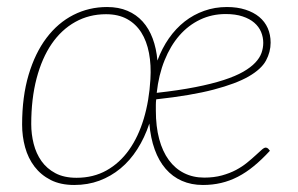

<svg xmlns="http://www.w3.org/2000/svg" viewBox="-20 -521 848 547"><path d="M626.5 -501Q656 -501 679.2 -493.5Q702.5 -486 718.5 -472.8Q734.5 -459.5 742.8 -440.8Q751 -422 751 -399.5Q751 -373 737.8 -348.5Q724.5 -324 688.5 -303.2Q652.5 -282.5 589 -265.8Q525.5 -249 425 -238Q424 -230 424 -222.2Q424 -214.5 424 -206Q424 -160.5 433.5 -125Q443 -89.5 461 -65Q479 -40.5 504.5 -27.8Q530 -15 562 -15Q589.5 -15 612.2 -21.2Q635 -27.5 652.8 -37Q670.5 -46.5 684.2 -57.8Q698 -69 708.2 -78.5Q718.5 -88 725.5 -94.2Q732.5 -100.5 737 -100.5Q741 -100.5 744 -97.5L749 -91.5Q725.5 -66 703.2 -47.8Q681 -29.5 657.8 -17.5Q634.5 -5.5 610 0.2Q585.5 6 558 6Q525 6 498.2 -5.8Q471.5 -17.5 452 -40Q432.5 -62.5 420.8 -95Q409 -127.5 405.5 -169Q392 -128.5 371.2 -96Q350.5 -63.5 323.2 -41Q296 -18.5 263 -6.2Q230 6 191.5 6Q152.5 6 124.5 -8.2Q96.5 -22.5 78.2 -46.5Q60 -70.5 51.5 -101.5Q43 -132.5 43 -166Q43 -245.5 61.5 -307.8Q80 -370 112.5 -413Q145 -456 189.2 -478.5Q233.5 -501 285 -501Q318 -501 343.2 -490.2Q368.5 -479.5 386.5 -459.5Q404.5 -439.5 415 -411.2Q425.5 -383 428.5 -348.5Q441.5 -383.5 461.2 -411.8Q481 -440 506.2 -459.8Q531.5 -479.5 561.8 -490.2Q592 -501 626.5 -501ZM198 -14.5Q246 -14.5 283.5 -35.5Q321 -56.5 347.5 -93.8Q374 -131 389.5 -182.5Q405 -234 408.5 -295Q411 -335.5 404.5 -369.8Q398 -404 382.5 -428.5Q367 -453 342 -466.8Q317 -480.5 282 -480.5Q234 -480.5 194.5 -458.5Q155 -436.5 127.2 -396Q99.5 -355.5 84.2 -297.5Q69 -239.5 69 -167.5Q69 -138.5 76 -111Q83 -83.5 98.2 -62Q113.5 -40.5 138 -27.5Q162.5 -14.5 198 -14.5ZM623 -481Q583.5 -481 550 -465Q516.5 -449 491 -419.8Q465.5 -390.5 448.8 -349Q432 -307.5 426.5 -256.5Q489.5 -263.5 536.5 -272.8Q583.5 -282 617.2 -293Q651 -304 672.8 -316.5Q694.5 -329 707.2 -342.5Q720 -356 725 -370.2Q730 -384.5 730 -399Q730 -415 723.8 -430Q717.5 -445 704.5 -456.2Q691.5 -467.5 671.2 -474.2Q651 -481 623 -481Z"/></svg>

Font: Lato Thin
Style: Italic
Weight: 200
Italic angle: -7°
Designer: Lukasz Dziedzic
Foundry: tyPoland Lukasz Dziedzic
Version: Version 2.007; 2014-02-27